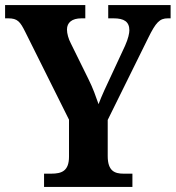

<svg xmlns="http://www.w3.org/2000/svg" viewBox="-20 -734 690 754"><path d="M153 0H500V-52H465C431 -52 403 -62 403 -121V-263L562 -585C592 -646 607 -662 639 -662H650V-714H405V-662H426C467 -662 488 -649 488 -615C488 -604 484 -583 471 -554L418 -440C398 -398 379 -357 367 -325C356 -356 346 -386 327 -424L258 -564C249 -581 243 -602 243 -618C243 -645 262 -662 300 -662H315V-714H0V-662H12C49 -662 59 -649 79 -609L251 -264V-119C251 -62 222 -52 181 -52H153Z"/></svg>

Font: Noto Serif Ethiopic SemiCondensed
Style: Bold
Weight: 700
Width: 4
Designer: Monotype Design Team
Foundry: Monotype Imaging Inc.
Version: Version 2.102